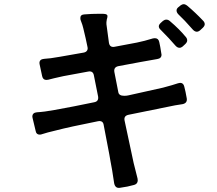

<svg xmlns="http://www.w3.org/2000/svg" viewBox="-20 -855 1040 920"><path d="M860 -835Q868 -835 878 -827Q916 -795 953 -756Q961 -748 961 -739Q961 -731 952 -722L939 -710Q931 -703 923 -703Q914 -703 905 -712Q862 -761 835 -786Q826 -795 826 -805Q826 -813 834 -820L845 -829Q853 -835 860 -835ZM833 -456Q841 -458 843 -458Q859 -458 863 -440Q869 -418 875 -383Q878 -361 855 -356Q814 -350 793 -345L596 -305Q572 -300 577 -277L608 -132Q617 -83 639 0Q640 3 640 9Q640 26 623 31Q592 40 554 45Q532 48 527 23Q517 -46 509 -85L504 -114L477 -255Q474 -279 449 -274Q313 -247 248 -230Q205 -220 181 -212Q177 -210 170 -210Q154 -210 151 -227L136 -290L135 -296Q135 -315 157 -317Q193 -319 241 -328Q331 -344 431 -365Q454 -369 450 -393L430 -493Q426 -517 402 -512L283 -490Q233 -479 211 -473Q208 -472 202 -472Q186 -472 182 -490L170 -546L169 -553Q169 -571 191 -573Q217 -574 267 -583L381 -603Q392 -605 397 -612.5Q402 -620 399 -631Q392 -667 379 -720Q376 -734 367 -757Q365 -761 365 -769Q365 -785 384 -786Q419 -789 458 -789Q479 -789 483 -788Q495 -786 495 -778Q495 -774 494 -769.5Q493 -765 492 -763Q489 -747 490 -739L502 -650Q506 -626 530 -631L636 -651Q671 -658 713 -671Q716 -672 722 -672Q739 -672 743 -654Q748 -633 753 -599L754 -593Q754 -575 733 -572Q713 -569 654 -558L547 -538Q524 -533 528 -510L547 -413Q550 -396 575 -396Q587 -396 595 -398Q710 -423 761 -435Q810 -448 833 -456ZM777 -761Q786 -761 794 -754Q840 -715 871 -677Q877 -670 877 -661Q877 -653 868 -644L855 -632Q848 -626 840 -626Q830 -626 821 -636Q792 -670 750 -712Q741 -720 741 -729Q741 -737 751 -746L761 -755Q769 -761 777 -761Z"/></svg>

Font: Shippori Gothic B2 Bold
Style: Regular
Weight: 700
Designer: FONTDASU
Foundry: FONTDASU / Google Inc. / but / Adobe
Version: Version 1.130